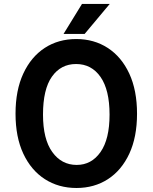

<svg xmlns="http://www.w3.org/2000/svg" viewBox="-20 -933 765 963"><path d="M667.3 -362.6Q667.3 -245.7 628.6 -162.3Q589.8 -78.8 521.3 -34.4Q452.8 9.9 363.6 9.9Q274.1 9.9 205.1 -34.4Q136 -78.8 96.9 -162.3Q57.9 -245.7 57.9 -362.6Q57.9 -480.1 96.8 -563.9Q135.7 -647.7 204.2 -692.5Q272.7 -737.2 362.6 -737.2Q451.7 -737.2 520.6 -692.5Q589.5 -647.7 628.4 -563.9Q667.3 -480.1 667.3 -362.6ZM529.5 -358Q529.5 -482.2 484.2 -547.1Q438.9 -611.9 361.5 -611.9Q285.2 -611.9 240.4 -548.5Q195.7 -485.1 195.7 -358Q195.7 -235.1 242.2 -170.5Q288.7 -105.8 364.7 -105.8Q438.9 -105.8 484.2 -170.5Q529.5 -235.1 529.5 -358ZM298.7 -762.8 391.3 -913.4H530.5L404.5 -762.8Z"/></svg>

Font: Interface
Style: Bold
Weight: 700
Designer: Rasmus Andersson
Foundry: rsms
Version: Version 1.8